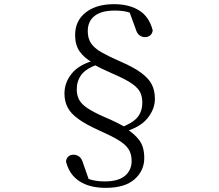

<svg xmlns="http://www.w3.org/2000/svg" viewBox="-20 -773 1040 913"><path d="M482.8 120.3Q405.2 120.3 356.9 88.3Q308.7 56.3 293.8 -5.3Q295.8 -21.5 305.8 -29.4Q315.8 -37.4 329.3 -37.4Q343.9 -37.4 356.3 -28.6Q368.8 -19.8 375.6 4.4L407.1 94.4L368.3 61.6Q390.4 75.5 416.8 82.6Q443.2 89.6 478.9 89.6Q542.1 89.6 574 63.2Q605.9 36.8 605.9 -7.8Q605.9 -42.2 590.3 -65.2Q574.7 -88.3 540 -108.6Q505.4 -129 448.1 -154.4Q387.2 -182 351.7 -207.8Q316.2 -233.5 301.4 -262.6Q286.5 -291.7 286.5 -328.2Q286.5 -381.4 322.4 -424.7Q358.2 -468.1 437.8 -488.6L439.1 -495.1L449 -468.5Q388.7 -447.2 366.9 -417.5Q345 -387.9 345 -348.5Q345 -321.7 355.2 -300.7Q365.4 -279.7 394.6 -259.6Q423.8 -239.6 480 -215.1Q512.9 -201.1 537.1 -188.9Q561.3 -176.7 582.4 -164.5V-159.6Q618.5 -137.6 642.2 -106.4Q666 -75.2 666 -21.5Q666 38.7 619.8 79.5Q573.6 120.3 482.8 120.3ZM522.7 -753.2Q593.8 -753.2 641.8 -723.3Q689.7 -693.4 706.2 -628.4Q703.9 -612.3 693.6 -604.3Q683.2 -596.4 669.5 -596.4Q655.9 -596.4 643.6 -604.8Q631.2 -613.2 624.2 -638.1L591.7 -726.7L634.1 -694.9Q611 -709.6 586.2 -716.2Q561.5 -722.7 525 -722.7Q462.7 -722.7 430 -697.4Q397.3 -672.2 397.3 -624.6Q397.3 -590.6 412.9 -567.2Q428.5 -543.9 462.7 -524.3Q497 -504.7 551.7 -480.9Q616.2 -453.1 652 -426.3Q687.7 -399.6 702.2 -370.6Q716.6 -341.5 716.6 -303Q716.6 -253.9 680.8 -209.9Q645 -165.9 564.3 -144.2L563 -139.6L552.7 -165.9Q609.4 -186.7 633.1 -214.5Q656.7 -242.4 656.7 -285.8Q656.7 -311.2 647.7 -331.9Q638.7 -352.6 609.7 -373.7Q580.7 -394.7 519.7 -421Q489.6 -434 466.5 -445.2Q443.3 -456.4 420.8 -469.2V-474.8Q380.2 -497.9 358.7 -528.4Q337.2 -558.9 337.2 -606Q337.2 -673.9 387.3 -713.5Q437.4 -753.2 522.7 -753.2Z"/></svg>

Font: Noto Serif HK
Style: Regular
Weight: 200
Designer: Ryoko NISHIZUKA 西塚涼子 (kana & ideographs); Frank Grießhammer (Latin, Greek & Cyrillic); Wenlong ZHANG 张文龙 (bopomofo); San
Foundry: Adobe
Version: Version 2.001;hotconv 1.1.0;makeotfexe 2.6.0